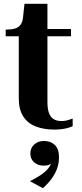

<svg xmlns="http://www.w3.org/2000/svg" viewBox="-20 -673 430 1012"><path d="M10 -482V-517H13Q40 -517 58.5 -522.5Q77 -528 87.5 -541.5Q98 -555 101 -578L133 -520H354V-482ZM230 -135Q230 -97 239 -75Q248 -53 264.5 -44Q281 -35 303 -35Q325 -35 341.5 -41Q358 -47 363 -48V-8Q355 -4 340.5 0.5Q326 5 307 7.5Q288 10 266 10Q212 10 169.5 -6Q127 -22 103 -58.5Q79 -95 79 -155V-514L95 -521L109 -653H230ZM206 319 138 282Q166 268 189.5 253Q213 238 229 220.5Q245 203 252 182L258 183Q251 190 240 195Q229 200 210 200Q180 200 160 182.5Q140 165 140 136Q140 107 160.5 88.5Q181 70 212 70Q247 70 269 91Q291 112 291 156Q291 186 281.5 213.5Q272 241 253.5 267Q235 293 206 319Z"/></svg>

Font: Roboto Serif 144pt SemiBold
Style: Regular
Weight: 600
Version: Version 1.008